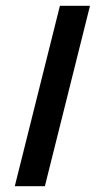

<svg xmlns="http://www.w3.org/2000/svg" viewBox="-20 -645 332 665"><path d="M31.2 0 187.5 -625H291.7L135.4 0Z"/></svg>

Font: Afacad Medium
Style: Italic
Weight: 500
Italic angle: -14°
Designer: Kristian Moeller
Foundry: Dicotype
Version: Version 1.000; ttfautohint (v1.8.4.7-5d5b)